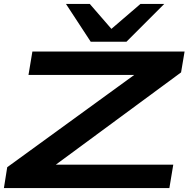

<svg xmlns="http://www.w3.org/2000/svg" viewBox="-26 -964 967 984"><path d="M-6 0 11 -107 662 -580H120L140 -700H920L902 -593L260 -120H862L842 0ZM816 -944 622 -750H439L312 -944H434L545 -816L694 -944Z"/></svg>

Font: Georama Extra Expanded SemiBold
Style: Italic
Weight: 600
Width: 8
Italic angle: -9°
Designer: Jean-Baptiste Levee
Foundry: Production Type
Version: Version 1.000